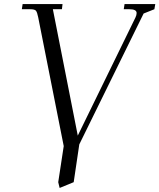

<svg xmlns="http://www.w3.org/2000/svg" viewBox="-20 -722 780 940"><path d="M86.9 -676.8 90.8 -702.1H286.1L283.2 -676.8H238.8L360.8 -58.1L643.1 -636.2Q648.9 -647.9 648.9 -658.2Q648.9 -676.8 613.8 -676.8H585.9L589.8 -702.1H740.2L735.8 -676.8L683.1 -655.8L368.2 -15.1L340.8 169.9L272 198.2L265.1 169.9L292 -6.8L167 -637.2Q162.1 -662.1 156 -669.4Q149.9 -676.8 127.9 -676.8Z"/></svg>

Font: Dihjauti S
Style: Italic
Weight: 400
Italic angle: -9°
Designer: T. Christopher White
Version: Version 3.0.0